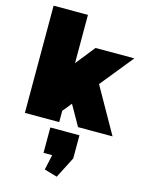

<svg xmlns="http://www.w3.org/2000/svg" viewBox="-155 -832 975 1280"><g transform="rotate(15 332.5 -192.0)"><path d="M96 -166 394 -540H662L276 -63ZM51 -740H288V0H51ZM291 -224 462 -343 656 0H418ZM441 50V210L366 356L277 330L325 109L418 225H240V50Z"/></g></svg>

Font: Pathway Extreme SemiCondensed Black
Style: Regular
Weight: 900
Width: 4
Version: Version 1.001;gftools[0.9.26]